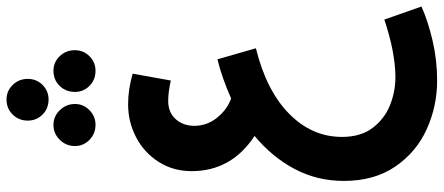

<svg xmlns="http://www.w3.org/2000/svg" viewBox="-406 -567 1361 589"><g transform="rotate(-90 274.5 -272.5)"><path d="M549 340Q504 360 444.5 374Q385 388 322 388Q243 388 172.5 356Q102 324 58 259.5Q14 195 14 102Q14 20 50.5 -49Q87 -118 152 -172Q44 -243 44 -365Q44 -422 72.5 -466.5Q101 -511 148 -535.5Q195 -560 249 -560Q295 -560 343 -546L322 -429Q287 -437 259 -437Q224 -437 203.5 -414Q183 -391 183 -357Q183 -318 208 -287Q233 -256 267 -244Q330 -272 387 -286L421 -168Q291 -136 220 -66Q149 4 149 96Q149 154 177 190.5Q205 227 246.5 243.5Q288 260 332 260Q407 260 509 226ZM199 -868Q199 -895 217.5 -914Q236 -933 264 -933Q290 -933 308.5 -914Q327 -895 327 -868Q327 -841 308.5 -822.5Q290 -804 264 -804Q236 -804 217.5 -822.5Q199 -841 199 -868ZM121 -723Q121 -750 140 -769.5Q159 -789 186 -789Q212 -789 231 -769.5Q250 -750 250 -723Q250 -697 231 -678.5Q212 -660 186 -660Q159 -660 140 -678.5Q121 -697 121 -723ZM287 -723Q287 -751 305.5 -770Q324 -789 352 -789Q378 -789 396.5 -770Q415 -751 415 -723Q415 -697 396.5 -678.5Q378 -660 352 -660Q324 -660 305.5 -678.5Q287 -697 287 -723Z"/></g></svg>

Font: Noto Sans Arabic Cond
Style: Bold
Weight: 700
Width: 3
Designer: Nadine Chahine
Foundry: Monotype Imaging Inc.
Version: Version 1.001